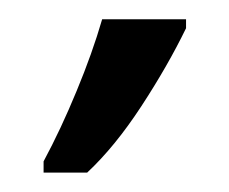

<svg xmlns="http://www.w3.org/2000/svg" viewBox="-20 -734 239 200"><path d="M25.4 -565.9Q43.5 -599.6 59.8 -639.2Q76.2 -678.7 86.4 -713.9H173.8V-704.6Q154.8 -665.5 127.2 -623.3Q99.6 -581.1 70.8 -554.2H25.4Z"/></svg>

Font: Open Sans Condensed SemiBold
Style: Regular
Weight: 600
Width: 3
Designer: Monotype Design Team
Foundry: Monotype Imaging Inc.
Version: Version 3.000; ttfautohint (v1.8.4)